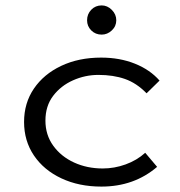

<svg xmlns="http://www.w3.org/2000/svg" viewBox="-20 -679 665 710"><path d="M355 11Q272 11 207 -19.5Q142 -50 105.5 -104Q69 -158 69 -228Q69 -298 105.5 -351.5Q142 -405 206.5 -435.5Q271 -466 354 -466Q423 -466 479 -443.5Q535 -421 570 -381L522 -334Q485 -372 442 -387Q399 -402 344 -402Q295 -402 250 -382Q205 -362 176.5 -324.5Q148 -287 148 -233Q148 -180 177 -140Q206 -100 254 -78Q302 -56 360 -56Q403 -56 444.5 -71Q486 -86 517 -114L561 -62Q476 11 355 11ZM356 -551Q333 -551 317.5 -566.5Q302 -582 302 -604Q302 -627 317.5 -643Q333 -659 356 -659Q377 -659 393.5 -642.5Q410 -626 410 -604Q410 -582 393.5 -566.5Q377 -551 356 -551Z"/></svg>

Font: Inconsolata Expanded Thin
Style: Regular
Weight: 100
Width: 7
Monospace: yes
Designer: Raph Levien, Cyreal, Brenton Simpson
Foundry: Raph Levien, Cyreal, Google
Version: Version 3.100; ttfautohint (v1.8.4.7-5d5b)